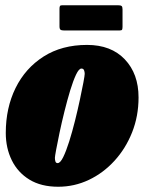

<svg xmlns="http://www.w3.org/2000/svg" viewBox="-20 -701 550 731"><path d="M2 -195Q2 -290 39.2 -365.8Q76.5 -441.5 146 -485.8Q215.5 -530 311.5 -530Q403 -530 455.2 -475Q507.5 -420 507.5 -330Q507.5 -259 483 -197.2Q458.5 -135.5 415.8 -88.8Q373 -42 318 -16Q263 10 201.5 10Q136.5 10 92 -17.2Q47.5 -44.5 24.8 -91Q2 -137.5 2 -195ZM189 -100Q189 -92.5 191 -86.2Q193 -80 199.5 -80Q209.5 -80 220.8 -103Q232 -126 243.5 -162.5Q255 -199 265.5 -241Q276 -283 284.2 -321.5Q292.5 -360 297.5 -387Q302.5 -414 302.5 -420Q302.5 -427 300 -433.5Q297.5 -440 290 -440Q280.5 -440 269.5 -416.8Q258.5 -393.5 247.2 -356.5Q236 -319.5 225.5 -277.2Q215 -235 206.8 -196.2Q198.5 -157.5 193.8 -131.2Q189 -105 189 -100ZM206.5 -601V-667.5Q206.5 -674.5 208.2 -677.8Q210 -681 216.5 -681H429.5Q439 -681 442.8 -678.2Q446.5 -675.5 446.5 -665.5V-600Q446.5 -592 445 -588.5Q443.5 -585 435.5 -585H224Q214.5 -585 210.5 -587.8Q206.5 -590.5 206.5 -601Z"/></svg>

Font: Besley* Condensed Fatface
Style: Italic
Weight: 900
Width: 3
Italic angle: -13°
Designer: Owen Earl
Foundry: indestructible type*
Version: Version 3.000; ttfautohint (v1.8.3)